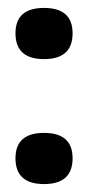

<svg xmlns="http://www.w3.org/2000/svg" viewBox="-20 -488 222 484"><path d="M91 -24Q19 -24 19 -89Q19 -153 91 -153Q163 -153 163 -89Q163 -24 91 -24ZM91 -339Q19 -339 19 -404Q19 -468 91 -468Q163 -468 163 -404Q163 -339 91 -339Z"/></svg>

Font: Bricolage Grotesque 96pt Medium
Style: Regular
Weight: 500
Designer: Mathieu Triay
Foundry: Atelier Triay
Version: Version 1.001; ttfautohint (v1.8.4.7-5d5b);gftools[0.9.33.de